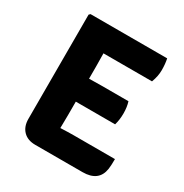

<svg xmlns="http://www.w3.org/2000/svg" viewBox="-160 -808 894 935"><g transform="rotate(30 286.5 -340.0)"><path d="M233 -202 232 -130V-129Q278 -131 306 -131H538Q538 -94 535 -74Q523 3 433 3H167Q124 3 99.5 -22Q75 -47 75 -90V-676L82 -683H513Q519 -654 519 -620Q519 -586 505 -549H232L233 -477V-407Q259 -408 301 -408H454Q463 -380 463 -344Q463 -308 454 -278H233Z"/></g></svg>

Font: Signika
Style: Bold
Weight: 700
Designer: Anna Giedrys
Foundry: Anna Giedrys
Version: Version 1.001